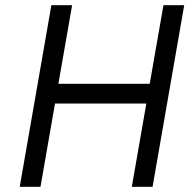

<svg xmlns="http://www.w3.org/2000/svg" viewBox="-20 -720 754 740"><path d="M610 -700 557 -397H205L258 -700H178L56 0H136L192 -321H544L488 0H568L690 -700Z"/></svg>

Font: Fixel Display
Style: Italic
Weight: 400
Italic angle: -10°
Designer: AlfaBravo + MacPaw
Foundry: Kyrylo Tkachov, Marchela Mozhyna, Serhii Makarenko, Maria Weinstein, Zakhar Kryvoshyya
Version: Version 1.210;Glyphs 3.2 (3217)